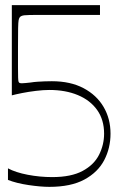

<svg xmlns="http://www.w3.org/2000/svg" viewBox="-20 -720 454 747"><path d="M172 7Q138 7 91 0Q44 -7 11 -20V-65Q41 -49 88 -40Q135 -31 183 -31Q257 -31 301.5 -55Q346 -79 365.5 -118Q385 -157 385 -200Q385 -254 358 -292Q331 -330 283 -350Q235 -370 172 -370Q149 -370 120 -366.5Q91 -363 66 -358Q41 -353 26 -349V-700H369V-662Q323 -662 288.5 -662Q254 -662 226.5 -662Q199 -662 176.5 -662Q154 -662 133 -662Q87 -662 74.5 -660.5Q62 -659 57 -653Q54 -649 52.5 -641.5Q51 -634 50.5 -610.5Q50 -587 50 -535Q50 -486 50 -458.5Q50 -431 50.5 -418.5Q51 -406 52 -403Q53 -400 55 -398Q57 -397 59 -396.5Q61 -396 65 -396Q71 -396 80 -397Q89 -398 99 -399Q111 -401 125.5 -402Q140 -403 154.5 -403.5Q169 -404 182 -404Q254 -404 305 -377Q356 -350 383 -304Q410 -258 410 -200Q410 -144 385.5 -97Q361 -50 308.5 -21.5Q256 7 172 7Z"/></svg>

Font: Ojuju ExtraLight
Style: Regular
Weight: 200
Designer: Chisaokwu Joboson, Mirko Velimirovic
Foundry: Udi Foundry
Version: Version 1.000